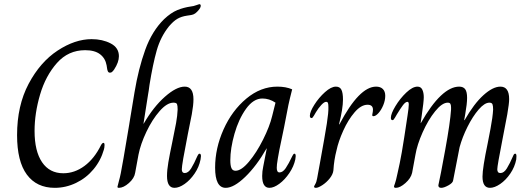

<svg xmlns="http://www.w3.org/2000/svg" viewBox="-20 -892 2542 922"><path d="M62 -243Q62 -385 117.5 -489.5Q173 -594 256.5 -649Q340 -704 420 -704Q472 -704 511.5 -683.5Q551 -663 551 -622Q551 -593 528 -558Q522 -550 518 -546.5Q514 -543 508 -543Q501 -543 498 -549.5Q495 -556 494 -565Q493 -574 492 -578Q486 -612 460.5 -631.5Q435 -651 389 -651Q308 -651 253.5 -589.5Q199 -528 172.5 -438Q146 -348 146 -263Q146 -166 182 -113Q218 -60 284 -60Q338 -60 385.5 -95Q433 -130 465 -195Q471 -206 477 -206Q482 -206 482 -195Q482 -189 481 -183Q480 -177 479 -174Q464 -121 429 -79Q394 -37 345 -13.5Q296 10 243 10Q156 10 109 -53.5Q62 -117 62 -243Z M544 5Q545 -1 550.5 -20.5Q556 -40 560 -60Q566 -87 601 -297Q599 -286 626 -449Q645 -563 677.5 -653Q710 -743 768 -800Q801 -831 831.5 -843.5Q862 -856 897 -861Q909 -862 922 -867Q935 -872 937 -872Q944 -872 944 -864Q944 -853 926 -835Q917 -826 909 -823Q901 -820 892.5 -819Q884 -818 879 -817Q851 -813 831.5 -801.5Q812 -790 791 -765Q751 -715 732.5 -649.5Q714 -584 698 -485Q694 -453 691 -438L669 -298H670Q717 -379 772 -427.5Q827 -476 867 -476Q909 -476 909 -415Q909 -387 901 -343Q882 -248 882 -248Q853 -101 853 -79Q853 -61 867 -61Q884 -61 898 -83.5Q912 -106 928 -143Q929 -144 931.5 -149Q934 -154 938 -154Q945 -154 945 -142L943 -126Q936 -90 914.5 -58.5Q893 -27 866.5 -8.5Q840 10 818 10Q782 10 782 -47Q782 -75 788.5 -113Q795 -151 807 -208Q819 -265 825.5 -301Q832 -337 833 -366Q833 -385 830 -392Q827 -399 813 -399Q782 -399 746.5 -358.5Q711 -318 683 -259Q655 -200 645 -149L629 -62Q625 -36 599 -13Q573 10 551 10Q544 10 544 5Z M1013 -87Q1013 -180 1053.5 -270.5Q1094 -361 1163 -418.5Q1232 -476 1312 -476Q1353 -476 1383 -463Q1370 -412 1365 -388L1344 -280Q1316 -152 1310 -103Q1309 -96 1309 -86Q1309 -64 1322 -64Q1338 -64 1352 -84.5Q1366 -105 1384 -143Q1385 -144 1387.5 -149Q1390 -154 1394 -154Q1400 -154 1400 -142L1398 -126Q1391 -93 1369.5 -61Q1348 -29 1321.5 -9.5Q1295 10 1274 10Q1239 10 1239 -47Q1239 -69 1244 -92L1261 -179H1260Q1212 -95 1157.5 -42.5Q1103 10 1064 10Q1013 10 1013 -87ZM1287 -335 1303 -399Q1273 -419 1240 -419Q1197 -419 1161.5 -369.5Q1126 -320 1106 -249.5Q1086 -179 1086 -122Q1086 -97 1091.5 -84.5Q1097 -72 1111 -72Q1139 -72 1175.5 -115.5Q1212 -159 1243.5 -222Q1275 -285 1287 -335Z M1488 5Q1488 2 1494 -8Q1500 -18 1503 -36Q1507 -57 1510 -74.5Q1513 -92 1516 -107Q1541 -244 1549.5 -298.5Q1558 -353 1557 -378Q1557 -391 1555 -397Q1553 -403 1546 -403Q1537 -403 1523 -388Q1509 -373 1497 -353Q1492 -344 1488 -337.5Q1484 -331 1481.5 -328Q1479 -325 1476 -325Q1472 -325 1470 -328Q1468 -331 1468 -336Q1468 -355 1489.5 -389Q1511 -423 1540.5 -449.5Q1570 -476 1593 -476Q1612 -476 1619.5 -461Q1627 -446 1627 -414Q1627 -370 1608 -295H1610Q1705 -476 1786 -476Q1807 -476 1818.5 -464.5Q1830 -453 1830 -432Q1830 -410 1820.5 -387Q1811 -364 1797.5 -349Q1784 -334 1773 -334Q1766 -334 1768 -343Q1771 -357 1771 -365Q1771 -389 1745 -389Q1714 -389 1683 -353Q1652 -317 1628.5 -265Q1605 -213 1596 -170Q1584 -124 1581 -74Q1579 -55 1563.5 -35.5Q1548 -16 1528 -3Q1508 10 1497 10Q1493 10 1490.5 8.5Q1488 7 1488 5Z M1872 4Q1872 1 1876.5 -10.5Q1881 -22 1889 -60Q1900 -107 1909.5 -161Q1919 -215 1937 -337Q1943 -375 1943 -390Q1943 -403 1937 -403Q1927 -403 1915 -387Q1903 -371 1886 -343Q1881 -334 1877 -327.5Q1873 -321 1870.5 -318Q1868 -315 1865 -315Q1857 -315 1857 -326Q1857 -346 1879 -382.5Q1901 -419 1931 -447.5Q1961 -476 1985 -476Q2001 -476 2008 -461.5Q2015 -447 2015 -425Q2015 -404 2005 -336L2000 -301H2001Q2050 -388 2096.5 -432Q2143 -476 2185 -476Q2205 -476 2214 -463.5Q2223 -451 2223 -422Q2223 -394 2214 -343L2209 -315H2211Q2256 -394 2301.5 -435Q2347 -476 2383 -476Q2425 -476 2425 -416Q2425 -395 2416 -343L2393 -223Q2368 -96 2368 -79Q2368 -61 2383 -61Q2400 -61 2414 -83.5Q2428 -106 2444 -143Q2448 -154 2454 -154Q2460 -154 2460 -142Q2460 -133 2459 -126Q2452 -90 2430.5 -58.5Q2409 -27 2382 -8.5Q2355 10 2333 10Q2297 10 2297 -44Q2297 -85 2322 -204Q2325 -219 2335.5 -274Q2346 -329 2348 -366Q2348 -383 2345 -391Q2342 -399 2330 -399Q2307 -399 2278.5 -366Q2250 -333 2225 -283Q2200 -233 2187 -185L2156 -26Q2155 -14 2133.5 -2Q2112 10 2099 10Q2085 10 2085 -2Q2094 -41 2118 -172.5Q2142 -304 2146 -366V-376Q2146 -387 2143 -393Q2140 -399 2130 -399Q2103 -399 2069.5 -357.5Q2036 -316 2009.5 -256.5Q1983 -197 1975 -149L1959 -62Q1953 -36 1927 -13Q1901 10 1881 10Q1872 10 1872 4Z"/></svg>

Font: Charm
Style: Regular
Weight: 400
Designer: Katatrad Aksorn Co.,Ltd.
Foundry: Cadson Demak Co.,Ltd.
Version: Version 1.001